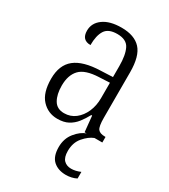

<svg xmlns="http://www.w3.org/2000/svg" viewBox="-190 -635 843 957"><g transform="rotate(30 231.5 -156.5)"><path d="M170 10Q116 10 80 -29Q44 -68 44 -148Q44 -227 91.5 -265Q139 -303 238 -306L307 -309V-372Q307 -436 289.5 -471Q272 -506 219 -506Q168 -506 149 -476Q130 -446 130 -391Q79 -391 79 -445Q79 -489 117 -516.5Q155 -544 222 -544Q296 -544 332.5 -504.5Q369 -465 369 -372V-110Q369 -61 380 -46.5Q391 -32 421 -32H424V0H322L313 -91H308Q293 -63 275 -40Q257 -17 232 -3.5Q207 10 170 10ZM185 -31Q222 -31 249.5 -52.5Q277 -74 292.5 -109.5Q308 -145 308 -188V-277L248 -274Q169 -271 138 -238Q107 -205 107 -145Q107 -94 125.5 -62.5Q144 -31 185 -31ZM347 231Q302 231 274.5 206.5Q247 182 247 128Q247 79 275 44.5Q303 10 334 0H379Q350 11 323 42.5Q296 74 296 122Q296 159 312 175Q328 191 354 191Q379 191 407 179V217Q394 224 378 227.5Q362 231 347 231Z"/></g></svg>

Font: Noto Serif Tamil Condensed Light
Style: Regular
Weight: 300
Width: 3
Designer: Indian Type Foundry, Tom Grace, and the Monotype Design Team
Foundry: Monotype Imaging Inc.
Version: Version 2.004; ttfautohint (v1.8.4.7-5d5b)